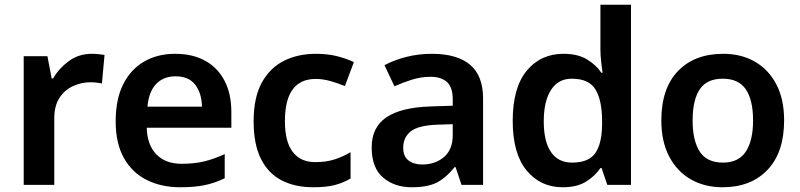

<svg xmlns="http://www.w3.org/2000/svg" viewBox="-20 -780 3376 810"><path d="M367 -553Q379 -553 395 -551.5Q411 -550 421 -548L410 -428Q401 -430 387 -431.5Q373 -433 362 -433Q323 -433 287.5 -416.5Q252 -400 230.5 -366.5Q209 -333 209 -281V0H80V-543H180L198 -449H204Q228 -491 270 -522Q312 -553 367 -553Z M719 -553Q793 -553 846 -523.5Q899 -494 927.5 -439Q956 -384 956 -307V-241H599Q601 -169 639.5 -129Q678 -89 747 -89Q799 -89 841 -99Q883 -109 928 -130V-28Q887 -8 844 1Q801 10 741 10Q661 10 599.5 -20.5Q538 -51 503 -113Q468 -175 468 -267Q468 -361 499.5 -424Q531 -487 587.5 -520Q644 -553 719 -553ZM720 -458Q670 -458 639 -426Q608 -394 602 -330H832Q831 -386 804 -422Q777 -458 720 -458Z M1302 10Q1224 10 1167.5 -19.5Q1111 -49 1080.5 -110.5Q1050 -172 1050 -268Q1050 -368 1084 -430.5Q1118 -493 1177 -523Q1236 -553 1313 -553Q1364 -553 1404 -542.5Q1444 -532 1473 -518L1435 -417Q1403 -430 1372 -438.5Q1341 -447 1312 -447Q1182 -447 1182 -269Q1182 -182 1215 -139Q1248 -96 1310 -96Q1356 -96 1391.5 -107.5Q1427 -119 1459 -138V-27Q1427 -8 1391 1Q1355 10 1302 10Z M1802 -553Q1908 -553 1963 -507Q2018 -461 2018 -364V0H1927L1902 -75H1898Q1863 -31 1824 -10.5Q1785 10 1717 10Q1644 10 1596 -31Q1548 -72 1548 -158Q1548 -243 1610 -285Q1672 -327 1797 -331L1890 -334V-361Q1890 -412 1865.5 -434Q1841 -456 1797 -456Q1756 -456 1718 -444Q1680 -432 1644 -416L1602 -505Q1643 -527 1694.5 -540Q1746 -553 1802 -553ZM1825 -254Q1744 -251 1712.5 -225.5Q1681 -200 1681 -157Q1681 -120 1703.5 -103Q1726 -86 1761 -86Q1816 -86 1853 -117.5Q1890 -149 1890 -210V-256Z M2354 10Q2260 10 2201.5 -61Q2143 -132 2143 -270Q2143 -410 2202 -481.5Q2261 -553 2357 -553Q2417 -553 2455.5 -530Q2494 -507 2517 -473H2522Q2520 -488 2516.5 -517Q2513 -546 2513 -572V-760H2642V0H2542L2518 -71H2513Q2490 -37 2452 -13.5Q2414 10 2354 10ZM2393 -94Q2463 -94 2491 -133.5Q2519 -173 2520 -253V-269Q2520 -356 2492.5 -402Q2465 -448 2392 -448Q2335 -448 2304.5 -400.5Q2274 -353 2274 -268Q2274 -183 2304.5 -138.5Q2335 -94 2393 -94Z M3288 -272Q3288 -137 3218 -63.5Q3148 10 3028 10Q2953 10 2895 -23Q2837 -56 2803.5 -119Q2770 -182 2770 -272Q2770 -407 2840 -480Q2910 -553 3031 -553Q3107 -553 3164.5 -520Q3222 -487 3255 -424.5Q3288 -362 3288 -272ZM2902 -272Q2902 -187 2932 -140.5Q2962 -94 3030 -94Q3096 -94 3126.5 -140.5Q3157 -187 3157 -272Q3157 -358 3126.5 -403Q3096 -448 3029 -448Q2962 -448 2932 -403Q2902 -358 2902 -272Z"/></svg>

Font: Noto Sans Kawi SemiBold
Style: Regular
Weight: 600
Designer: Fadhl Haqq
Version: Version 1.000